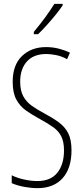

<svg xmlns="http://www.w3.org/2000/svg" viewBox="-20 -969 434 999"><path d="M352 -187Q352 -93 305.5 -41.5Q259 10 175 10Q144 10 107.5 3.5Q71 -3 41 -16V-57Q69 -43 105.5 -35Q142 -27 174 -27Q244 -27 278.5 -70.5Q313 -114 313 -186Q313 -230 299.5 -258Q286 -286 258.5 -306Q231 -326 187 -350Q148 -371 116 -393.5Q84 -416 65 -451Q46 -486 46 -543Q46 -631 94.5 -677.5Q143 -724 220 -724Q256 -724 289 -715Q322 -706 344 -695L329 -661Q300 -677 271 -682.5Q242 -688 221 -688Q155 -688 120 -649Q85 -610 85 -544Q85 -498 101 -468.5Q117 -439 145 -419Q173 -399 209 -380Q254 -356 286 -332.5Q318 -309 335 -275.5Q352 -242 352 -187ZM306 -941Q290 -917 267.5 -889.5Q245 -862 221 -835.5Q197 -809 178 -791H156V-803Q189 -843 214 -877Q239 -911 263 -949H306Z"/></svg>

Font: Noto Sans Arabic ExtCond ExtLt
Style: Regular
Weight: 200
Width: 2
Designer: Monotype Design Team, Nadine Chahine, Nizar Qandah and Khaled Hosny
Foundry: Monotype Imaging Inc.
Version: Version 2.012; ttfautohint (v1.8.4.7-5d5b)